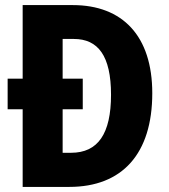

<svg xmlns="http://www.w3.org/2000/svg" viewBox="-20 -734 664 754"><path d="M266 -714H69V-425H10V-305H69V0H252C460 0 578 -130 578 -368C578 -593 461 -714 266 -714ZM270 -581C365 -581 416 -515 416 -362C416 -209 365 -134 259 -134H226V-305H305V-425H226V-581Z"/></svg>

Font: Noto Sans Gurmukhi Condensed ExtraBold
Style: Regular
Weight: 800
Width: 3
Designer: Jelle Bosma - Monotype Design Team
Foundry: Monotype Imaging Inc.
Version: Version 2.004